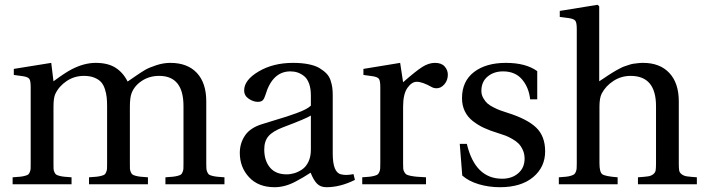

<svg xmlns="http://www.w3.org/2000/svg" viewBox="-20 -762 2917 794"><path d="M32.2 0V-28.8Q52.7 -30.3 63 -31.2Q73.2 -32.2 83.3 -34.9Q93.3 -37.6 96.7 -40.3Q100.1 -43 103.3 -50.5Q106.4 -58.1 106.7 -65.2Q106.9 -72.3 106.9 -86.9V-401.9Q106.9 -428.2 101.1 -436Q95.2 -443.8 75.2 -446.8L37.1 -452.1V-477.1L191.9 -502L201.2 -425.8Q250 -461.9 275.9 -475.1Q327.6 -502 376 -502Q425.8 -502 457.3 -482.2Q488.8 -462.4 507.8 -424.8Q512.2 -427.7 537.6 -445.3Q563 -462.9 579.6 -472.7Q596.2 -482.4 626 -492.2Q655.8 -502 684.1 -502Q755.4 -502 794.2 -460.4Q833 -418.9 833 -342.8V-86.9Q833 -72.8 833.5 -65.2Q834 -57.6 837.2 -50.5Q840.3 -43.5 843.8 -40.5Q847.2 -37.6 857.4 -34.9Q867.7 -32.2 877.9 -31.2Q888.2 -30.3 908.2 -28.8V0H664.1V-28.8Q684.6 -30.3 694.8 -31.2Q705.1 -32.2 715.1 -34.9Q725.1 -37.6 728.5 -40.3Q731.9 -43 735.1 -50.5Q738.3 -58.1 738.5 -65.2Q738.8 -72.3 738.8 -86.9V-323.2Q738.8 -448.2 638.2 -448.2Q597.7 -448.2 566.7 -427.7Q535.6 -407.2 523.9 -376Q517.1 -357.4 517.1 -320.8V-86.9Q517.1 -72.8 517.3 -65.2Q517.6 -57.6 520.8 -50.5Q523.9 -43.5 527.6 -40.5Q531.2 -37.6 541.3 -34.9Q551.3 -32.2 561.5 -31.2Q571.8 -30.3 591.8 -28.8V0H348.1V-28.8Q368.7 -30.3 378.9 -31.2Q389.2 -32.2 399.2 -34.9Q409.2 -37.6 412.6 -40.3Q416 -43 419.2 -50.5Q422.4 -58.1 422.6 -65.2Q422.9 -72.3 422.9 -86.9V-323.2Q422.9 -344.7 421.1 -360.4Q419.4 -376 413.8 -393.6Q408.2 -411.1 398.2 -422.4Q388.2 -433.6 370.1 -440.9Q352.1 -448.2 327.1 -448.2Q287.6 -448.2 255.9 -427Q224.1 -405.8 209 -374Q201.2 -357.9 201.2 -320.8V-86.9Q201.2 -72.8 201.4 -65.2Q201.7 -57.6 204.8 -50.5Q208 -43.5 211.7 -40.5Q215.3 -37.6 225.3 -34.9Q235.4 -32.2 245.6 -31.2Q255.9 -30.3 275.9 -28.8V0Z M971.7 -129.9Q971.7 -169.9 993.4 -201.9Q1015.1 -233.9 1064.9 -249Q1078.6 -253.4 1112.5 -263.7Q1146.5 -273.9 1164.1 -279.5Q1181.6 -285.2 1205.8 -293.9Q1230 -302.7 1244.1 -310.3Q1258.3 -317.9 1265.6 -325.2V-367.2Q1265.6 -396 1258.1 -416.5Q1250.5 -437 1237.5 -447.3Q1224.6 -457.5 1210.7 -462.2Q1196.8 -466.8 1180.7 -466.8Q1106.4 -466.8 1077.6 -369.1Q1073.2 -354.5 1066.9 -347.7Q1060.5 -340.8 1045.9 -340.8Q1027.8 -340.8 1008.8 -353.5Q989.7 -366.2 989.7 -388.2Q989.7 -431.2 1049.8 -466.6Q1109.9 -502 1191.9 -502Q1228.5 -502 1256.3 -496.3Q1284.2 -490.7 1301.5 -480.2Q1318.8 -469.7 1330.3 -457.8Q1341.8 -445.8 1347.2 -429.2Q1352.5 -412.6 1354.2 -399.4Q1356 -386.2 1356 -369.1V-127Q1356 -48.3 1390.6 -41Q1411.1 -35.6 1441.9 -42L1447.8 -18.1Q1387.2 12.2 1330.1 12.2Q1305.2 12.2 1290.8 -2.7Q1276.4 -17.6 1264.6 -47.9Q1245.6 -35.6 1234.6 -29.1Q1223.6 -22.5 1201.4 -10.7Q1179.2 1 1157.7 6.6Q1136.2 12.2 1115.7 12.2Q1048.3 12.2 1010 -29.1Q971.7 -70.3 971.7 -129.9ZM1072.8 -144Q1072.8 -97.7 1096.4 -69.3Q1120.1 -41 1165 -41Q1181.6 -41 1197.8 -45.9Q1213.9 -50.8 1229.7 -61.5Q1245.6 -72.3 1255.6 -93.3Q1265.6 -114.3 1265.6 -143.1V-284.2Q1247.1 -272 1150.9 -235.8Q1108.4 -219.7 1090.6 -199.2Q1072.8 -178.7 1072.8 -144Z M1478 0V-28.8Q1498 -30.3 1508.1 -31.2Q1518.1 -32.2 1528.1 -34.9Q1538.1 -37.6 1541.7 -40.5Q1545.4 -43.5 1548.6 -50.5Q1551.8 -57.6 1552.2 -65.2Q1552.7 -72.8 1552.7 -86.9V-401.9Q1552.7 -428.2 1546.9 -436Q1541 -443.8 1521 -446.8L1482.9 -452.1V-477.1L1634.8 -502L1647 -421.9Q1699.7 -468.3 1726.3 -485.1Q1752.9 -502 1778.8 -502Q1805.7 -502 1818.8 -487.1Q1832 -472.2 1832 -453.1Q1832 -430.2 1817.9 -413.6Q1803.7 -397 1785.6 -397Q1773.9 -397 1765.6 -401.9Q1726.6 -423.8 1703.6 -423.8Q1682.6 -423.8 1664.8 -398.4Q1647 -373 1647 -320.8V-86.9Q1647 -72.8 1647.5 -65.2Q1647.9 -57.6 1652.1 -50.5Q1656.2 -43.5 1660.6 -40.5Q1665 -37.6 1678 -34.9Q1690.9 -32.2 1703.6 -31.2Q1716.3 -30.3 1741.7 -28.8V0Z M1881.3 -167H1910.6Q1944.8 -22.9 2056.6 -22.9Q2097.2 -22.9 2123.3 -45.7Q2149.4 -68.4 2149.4 -106Q2149.4 -125.5 2142.1 -141.6Q2134.8 -157.7 2124.8 -168Q2114.7 -178.2 2098.4 -187.5Q2082 -196.8 2070.3 -201.2Q2058.6 -205.6 2041.5 -210.9Q2007.3 -221.2 1982.4 -232.7Q1957.5 -244.1 1935.5 -261.2Q1913.6 -278.3 1902.1 -302.2Q1890.6 -326.2 1890.6 -356Q1890.6 -425.8 1939.9 -463.9Q1989.3 -502 2072.3 -502Q2154.3 -502 2201.7 -467.8V-351.1H2172.4Q2167 -400.9 2138.7 -433.8Q2110.4 -466.8 2060.5 -466.8Q2022 -466.8 1996.3 -445.3Q1970.7 -423.8 1970.7 -386.2Q1970.7 -370.1 1978.5 -356.4Q1986.3 -342.8 1995.8 -334.2Q2005.4 -325.7 2022.7 -317.1Q2040 -308.6 2050 -305.2Q2060.1 -301.8 2077.6 -295.9Q2159.2 -270.5 2196.8 -234.9Q2234.4 -199.2 2234.4 -136.2Q2234.4 -70.8 2184.6 -29.3Q2134.8 12.2 2047.4 12.2Q2001.5 12.2 1959.7 -0.2Q1918 -12.7 1891.6 -36.1Z M2291 0V-28.8Q2310.1 -30.3 2320.8 -31.2Q2331.5 -32.2 2341.1 -35.2Q2350.6 -38.1 2354.5 -41.3Q2358.4 -44.4 2361.3 -51.5Q2364.3 -58.6 2364.7 -65.9Q2365.2 -73.2 2365.2 -86.9V-642.1Q2365.2 -668.5 2359.1 -676.3Q2353 -684.1 2333 -687L2294.9 -691.9V-716.8L2451.2 -742.2L2458 -735.8V-425.8Q2460.9 -427.7 2476.1 -437.7Q2491.2 -447.8 2494.4 -450Q2497.6 -452.1 2510.7 -460.4Q2523.9 -468.8 2528.3 -470.9Q2532.7 -473.1 2544.4 -479.5Q2556.2 -485.8 2562.3 -487.5Q2568.4 -489.3 2579.3 -493.2Q2590.3 -497.1 2598.6 -498.3Q2606.9 -499.5 2617.7 -500.7Q2628.4 -502 2639.2 -502Q2709 -502 2748 -460.2Q2787.1 -418.5 2787.1 -342.8V-86.9Q2787.1 -66.9 2788.6 -57.6Q2790 -48.3 2798.8 -41.5Q2807.6 -34.7 2820.6 -32.7Q2833.5 -30.8 2861.8 -28.8V0H2618.2V-28.8Q2647 -30.8 2659.9 -32.7Q2672.9 -34.7 2681.4 -41.5Q2689.9 -48.3 2691.4 -57.6Q2692.9 -66.9 2692.9 -86.9V-323.2Q2692.9 -448.2 2587.9 -448.2Q2549.3 -448.2 2517.1 -427.5Q2484.9 -406.7 2468.3 -375Q2459 -356.9 2459 -320.8V-86.9Q2459 -50.3 2470.7 -41.5Q2482.4 -32.7 2534.2 -28.8V0Z"/></svg>

Font: Heuristica
Style: Regular
Weight: 400
Version: Version 1.0.2